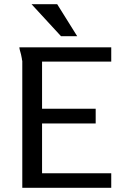

<svg xmlns="http://www.w3.org/2000/svg" viewBox="-20 -893 589 913"><path d="M86 -603Q84 -609 84 -614L80 -634L74 -656Q73 -660 72.5 -664Q72 -668 72 -668H509V-600H180V-376H435V-306H180V-69H509V0H86ZM270 -721 130 -873H252L347 -721Z"/></svg>

Font: Rosario
Style: Regular
Weight: 400
Designer: Hector Gatti
Foundry: Omnibus-Type
Version: Version 1.002